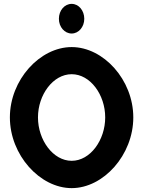

<svg xmlns="http://www.w3.org/2000/svg" viewBox="-20 -958 748 991"><path d="M284 -861C284 -819 313 -785 350 -785C386 -785 415 -819 415 -861C415 -904 386 -938 350 -938C313 -938 284 -904 284 -861ZM176 -352C176 -469 254 -575 350 -575C446 -575 523 -469 523 -352C523 -235 446 -128 350 -128C254 -128 176 -235 176 -352ZM31 -352C31 -158 186 13 350 13C514 13 668 -158 668 -352C668 -546 514 -715 350 -715C186 -715 31 -546 31 -352Z"/></svg>

Font: Bluebird
Style: Nrw
Weight: 400
Designer: Jasper
Foundry: Cannot Into Space Fonts
Version: Version 0.98